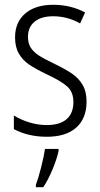

<svg xmlns="http://www.w3.org/2000/svg" viewBox="-20 -562 419 803"><path d="M176 10Q98 10 38 -22V-79Q67 -61 103 -50Q139 -39 175 -39Q231 -39 259 -64Q287 -89 287 -135Q287 -176 262.5 -199Q238 -222 176 -251Q130 -273 102.5 -291.5Q75 -310 59 -337.5Q43 -365 43 -406Q43 -469 85.5 -505.5Q128 -542 203 -542Q275 -542 336 -510L315 -464Q262 -494 202 -494Q153 -494 125 -471.5Q97 -449 97 -408Q97 -380 109 -362Q121 -344 142.5 -330Q164 -316 208 -295Q255 -272 282 -253.5Q309 -235 325.5 -207Q342 -179 342 -137Q342 -67 299 -28.5Q256 10 176 10ZM225 70Q217 105 199.5 147Q182 189 161 221H130V211Q140 185 152 138Q164 91 168 61H225Z"/></svg>

Font: Noto Sans Display Light Narrow
Style: Regular
Weight: 300
Width: 4
Designer: Monotype Design team
Foundry: Monotype Imaging Inc.
Version: Version 1.000